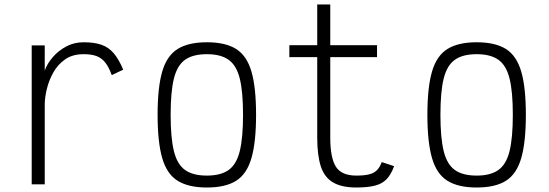

<svg xmlns="http://www.w3.org/2000/svg" viewBox="-20 -820 2440 854"><path d="M121 0V-618H179V-506Q190 -537 214.5 -565.5Q239 -594 274 -613Q309 -632 352 -632Q399 -632 431 -621Q463 -610 486 -583Q509 -556 528 -510L477 -486Q464 -522 448 -542Q432 -562 409.5 -570.5Q387 -579 352 -579Q302 -579 269 -555.5Q236 -532 216.5 -496.5Q197 -461 188 -423Q179 -385 179 -355V0Z M900 14Q818 14 770 -16Q722 -46 701.5 -117Q681 -188 681 -309Q681 -431 701.5 -501.5Q722 -572 770 -602Q818 -632 900 -632Q983 -632 1030.5 -602Q1078 -572 1098.5 -501.5Q1119 -431 1119 -309Q1119 -188 1098.5 -117Q1078 -46 1030.5 -16Q983 14 900 14ZM900 -39Q962 -39 997 -64Q1032 -89 1046.5 -148Q1061 -207 1061 -309Q1061 -412 1046.5 -470.5Q1032 -529 997 -554Q962 -579 900 -579Q838 -579 803 -554Q768 -529 753.5 -470.5Q739 -412 739 -309Q739 -207 753.5 -148Q768 -89 803 -64Q838 -39 900 -39Z M1565 14Q1500 14 1461.5 -8.5Q1423 -31 1407 -80Q1391 -129 1391 -208V-566H1267V-619H1391V-800H1449V-619H1657V-566H1449V-208Q1449 -118 1474 -78.5Q1499 -39 1565 -39Q1600 -39 1622 -44.5Q1644 -50 1657 -63.5Q1670 -77 1678 -99L1733 -81Q1720 -45 1700.5 -24Q1681 -3 1648.5 5.5Q1616 14 1565 14Z M2100 14Q2018 14 1970 -16Q1922 -46 1901.5 -117Q1881 -188 1881 -309Q1881 -431 1901.5 -501.5Q1922 -572 1970 -602Q2018 -632 2100 -632Q2183 -632 2230.5 -602Q2278 -572 2298.5 -501.5Q2319 -431 2319 -309Q2319 -188 2298.5 -117Q2278 -46 2230.5 -16Q2183 14 2100 14ZM2100 -39Q2162 -39 2197 -64Q2232 -89 2246.5 -148Q2261 -207 2261 -309Q2261 -412 2246.5 -470.5Q2232 -529 2197 -554Q2162 -579 2100 -579Q2038 -579 2003 -554Q1968 -529 1953.5 -470.5Q1939 -412 1939 -309Q1939 -207 1953.5 -148Q1968 -89 2003 -64Q2038 -39 2100 -39Z"/></svg>

Font: Victor Mono Thin ExtraLight
Style: Regular
Weight: 250
Monospace: yes
Version: Version 1.561;gftools[0.9.30]